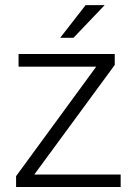

<svg xmlns="http://www.w3.org/2000/svg" viewBox="-20 -743 529 763"><path d="M116.2 -49.3H459.5V0H43.9V-43L362.3 -478H53.7V-528.3H436V-484.9ZM320.3 -722.7H396L272 -592.8H219.2Z"/></svg>

Font: Franko
Style: Light
Weight: 300
Designer: Google
Version: Version 1.200310; 2013